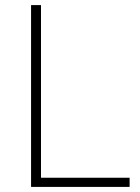

<svg xmlns="http://www.w3.org/2000/svg" viewBox="-20 -734 550 754"><path d="M102 0V-714H141V-36H489V0Z"/></svg>

Font: Noto Sans Kannada ExtraLight
Style: Regular
Weight: 200
Designer: Jelle Bosma - Monotype Design Team
Foundry: Monotype Imaging Inc.
Version: Version 2.005; ttfautohint (v1.8.4.7-5d5b)